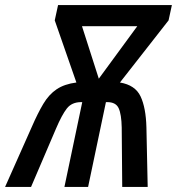

<svg xmlns="http://www.w3.org/2000/svg" viewBox="-73 -734 695 754"><path d="M52 -236Q75 -289 97 -326Q119 -363 149.5 -383.5Q180 -404 227 -410L142 -654L155 -714H602L589 -654L398 -410Q458 -400 479 -355.5Q500 -311 502 -234L507 0H407L405 -233Q404 -285 393 -309Q382 -333 348 -333H343L273 0H180L250 -333H246Q209 -333 189.5 -308Q170 -283 147 -229L49 0H-53ZM315 -425 466 -631H249Z"/></svg>

Font: Noto Sans Condensed Medium
Style: Italic
Weight: 500
Width: 3
Italic angle: -12°
Designer: Monotype Design Team
Foundry: Monotype Imaging Inc.
Version: Version 2.013; ttfautohint (v1.8.4.7-5d5b)